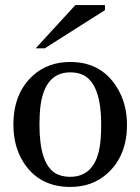

<svg xmlns="http://www.w3.org/2000/svg" viewBox="-20 -724 555 759"><path d="M395 -684 157 -533H121L278 -704H395ZM482 -231Q482 -108 404 -38Q345 15 258 15Q135 15 73 -82Q33 -145 33 -231Q33 -356 111 -426Q170 -479 258 -479Q378 -479 440 -382Q482 -317 482 -231ZM380 -231Q380 -393 308 -428Q286 -438 258 -438Q145 -438 137 -270Q136 -253 136 -231Q136 -81 196 -41Q221 -25 257 -25Q367 -25 378 -176Q380 -199 380 -231Z"/></svg>

Font: cwTeXKai
Style: Medium
Weight: 500
Version: Version 1.17